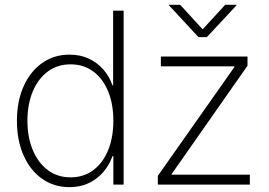

<svg xmlns="http://www.w3.org/2000/svg" viewBox="-20 -772 1126 803"><path d="M270.5 10.7Q205.1 10.7 155.5 -24.7Q106 -60.1 78.4 -122.6Q50.8 -185.1 50.8 -267.1Q50.8 -348.1 78.6 -410.6Q106.4 -473.1 156 -508.3Q205.6 -543.5 270.5 -543.5Q316.4 -543.5 352.3 -526.4Q388.2 -509.3 413.3 -480Q438.5 -450.7 450.2 -415H453.1V-727.5H497.1V0H454.1V-118.7H450.2Q437.5 -82.5 412.6 -53.2Q387.7 -23.9 352.1 -6.6Q316.4 10.7 270.5 10.7ZM274.9 -30.3Q330.1 -30.3 370.4 -60.5Q410.6 -90.8 432.4 -144.3Q454.1 -197.8 454.1 -267.1Q454.1 -336.4 432.4 -389.6Q410.6 -442.9 370.4 -472.9Q330.1 -502.9 274.9 -502.9Q220.2 -502.9 179.7 -472.7Q139.2 -442.4 116.9 -389.2Q94.7 -335.9 94.7 -267.1Q94.7 -198.2 116.9 -144.8Q139.2 -91.3 179.7 -60.8Q220.2 -30.3 274.9 -30.3ZM640.1 0V-36.6L960.4 -491.7V-494.6H652.8V-535.6H1015.1V-497.1L697.8 -43.9V-41.5H1024.9V0ZM733.4 -752 827.6 -649.4 921.9 -752H968.8V-749.5L845.2 -616.7H810.1L687 -749.5V-752Z"/></svg>

Font: Inter 20pt ExtraLight
Style: Regular
Weight: 250
Version: Version 4.001;git-66647c0bb